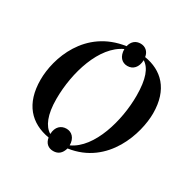

<svg xmlns="http://www.w3.org/2000/svg" viewBox="-184 -945 1160 1177"><g transform="rotate(30 396.0 -356.5)"><path d="M344 63C379 63 402 44 413 5C680 -33 760 -305 760 -443C760 -614 669 -698 545 -718C540 -755 513 -776 481 -776C447 -776 422 -757 413 -719C142 -680 59 -428 59 -278C59 -107 145 -18 279 5C285 44 311 63 344 63ZM277 -19C231 -47 202 -112 202 -224C202 -412 270 -633 410 -697C410 -645 438 -616 477 -616C517 -616 545 -645 547 -697C592 -669 618 -605 618 -485C618 -312 555 -82 415 -18C415 -69 385 -97 348 -97C310 -97 279 -72 277 -19Z"/></g></svg>

Font: Noto Serif Display SemiBold
Style: Italic
Weight: 600
Italic angle: -12°
Designer: Monotype Design Team
Foundry: Monotype Imaging Inc.
Version: Version 2.009